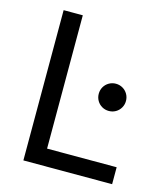

<svg xmlns="http://www.w3.org/2000/svg" viewBox="-109 -813 783 898"><g transform="rotate(15 282.5 -364.0)"><path d="M87.9 -727.5H180.7V-82H517.6V0H87.9ZM347.7 -392.6Q347.7 -410.6 356.4 -425.8Q365.2 -440.9 380.4 -449.7Q395.5 -458.5 413.6 -458.5Q431.6 -458.5 446.8 -449.7Q461.9 -440.9 470.7 -425.8Q479.5 -410.6 479.5 -392.6Q479.5 -374.5 470.7 -359.4Q461.9 -344.2 446.8 -335.4Q431.6 -326.7 413.6 -326.7Q395.5 -326.7 380.4 -335.4Q365.2 -344.2 356.4 -359.4Q347.7 -374.5 347.7 -392.6Z"/></g></svg>

Font: Inter RS Variable
Style: Regular
Weight: 400
Designer: Rasmus Andersson (customised by Maria Ramos and Noel Pretorius)
Foundry: rsms
Version: Version 3.001;Glyphs 3.2.3 (3260)